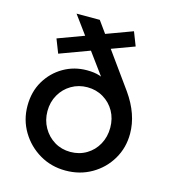

<svg xmlns="http://www.w3.org/2000/svg" viewBox="-106 -779 776 875"><g transform="rotate(15 282.0 -342.0)"><path d="M282.8 10Q215.2 10 160.4 -22.4Q105.5 -54.8 72.6 -109.6Q39.8 -164.5 39.8 -231Q39.8 -297.5 69.9 -348.1Q100 -398.8 150.1 -427.9Q200.2 -457 260.5 -457Q295.8 -457 320.1 -449Q344.5 -441 361.4 -426.4Q378.2 -411.8 390.2 -391.2L356.2 -408.8L147.2 -694H256.8L460.5 -410.8Q524.5 -319.8 524.5 -227.8Q524.5 -161.8 492.6 -107.8Q460.8 -53.8 405.9 -21.9Q351 10 282.8 10ZM282.5 -77.8Q324.5 -77.8 358.1 -97.9Q391.8 -118 411 -153Q430.2 -188 430.2 -231Q430.2 -274.2 411 -308.4Q391.8 -342.5 358.1 -362.6Q324.5 -382.8 282.5 -382.8Q241.5 -382.8 207.5 -362.9Q173.5 -343 153.8 -308.4Q134 -273.8 134 -231Q134 -188.2 153.8 -153.4Q173.5 -118.5 207.1 -98.1Q240.8 -77.8 282.5 -77.8ZM113.5 -496 88 -561.2 420.8 -684.2 446.2 -619Z"/></g></svg>

Font: Outfit Thin
Style: Regular
Weight: 100
Designer: Rodrigo Fuenzalida
Foundry: fragTYPE
Version: Version 1.000